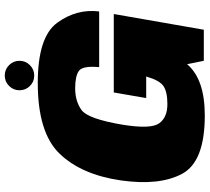

<svg xmlns="http://www.w3.org/2000/svg" viewBox="-56 -800 861 788"><g transform="rotate(-90 374.0 -406.5)"><path d="M293.5 4Q442.5 4 504 -68.5L518 0H645.5L710 -369.5H388L365 -236.5H453.5L452.5 -233.5Q437.5 -181.5 414 -165.5Q390.5 -149.5 340 -149.5Q285.5 -149.5 261.2 -183.5Q237 -217.5 255.5 -332.5Q279.5 -475.5 315.8 -501.8Q352 -528 405 -528Q455 -528 476.5 -512.8Q498 -497.5 492 -429.5H720.5Q732 -522.5 673.8 -602Q615.5 -681.5 427 -681.5Q223 -681.5 136.8 -592Q50.5 -502.5 27 -340Q4.5 -181 54.5 -88.5Q104.5 4 293.5 4ZM457 -696Q482.5 -696 500.2 -713.8Q518 -731.5 518 -756.5Q518 -781.5 500.2 -799.2Q482.5 -817 457.5 -817Q432.5 -817 414.8 -799.2Q397 -781.5 397 -756.5Q397 -731.5 414.5 -713.8Q432 -696 457 -696Z"/></g></svg>

Font: Anybody Black
Style: Italic
Weight: 900
Italic angle: -10°
Designer: Tyler Finck
Foundry: Etcetera Type Company
Version: Version 1.113;gftools[0.9.25]